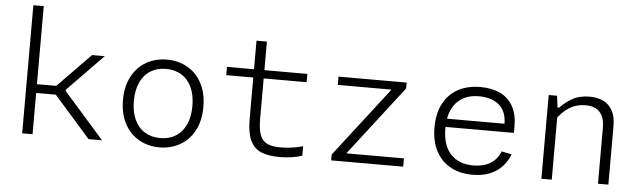

<svg xmlns="http://www.w3.org/2000/svg" viewBox="-48 -947 3817 1142"><g transform="rotate(5 1860.0 -376.5)"><path d="M110 0V-765H172V0ZM317 -299 264.5 -275.5 483.5 -500H559.5L345.5 -280.5V-274L587 0H506.5L276 -261.5L313 -246.5H150V-299Z M930 12Q862.5 12 808 -18.8Q753.5 -49.5 721.8 -108.8Q690 -168 690 -250Q690 -332 721.8 -391.2Q753.5 -450.5 808 -481.2Q862.5 -512 930 -512Q997.5 -512 1052.2 -481.2Q1107 -450.5 1138.5 -391.5Q1170 -332.5 1170 -250Q1170 -167.5 1138.5 -108.5Q1107 -49.5 1052.2 -18.8Q997.5 12 930 12ZM930 -456.5Q877.5 -456.5 838 -432.5Q798.5 -408.5 776.8 -362Q755 -315.5 755 -250Q755 -184.5 776.8 -138Q798.5 -91.5 838 -67.5Q877.5 -43.5 930 -43.5Q982.5 -43.5 1021.8 -67.5Q1061 -91.5 1082.8 -138Q1104.5 -184.5 1104.5 -250Q1104.5 -315.5 1082.8 -362Q1061 -408.5 1021.8 -432.5Q982.5 -456.5 930 -456.5Z M1769 -500V-450.5H1289V-500H1469H1483.5ZM1450.5 -201.5V-670.5H1512.5V-209.5Q1512.5 -146.5 1525.8 -112.2Q1539 -78 1568.5 -64.2Q1598 -50.5 1650.5 -50.5Q1713.5 -50.5 1781.5 -69V-12.5Q1752.5 -3 1718 2Q1683.5 7 1650.5 7Q1579 7.5 1535.8 -11.5Q1492.5 -30.5 1471.5 -76Q1450.5 -121.5 1450.5 -201.5Z M2362 -500V-465L2030 -35L2015 -49.5H2385V0H1955V-35L2287 -465L2308 -450.5H1955V-500Z M2801.5 -512Q2871.5 -512 2921.2 -487.8Q2971 -463.5 2997.2 -415.5Q3023.5 -367.5 3023.5 -298V-257.5H2594.5V-307H2991L2963 -283V-304.5Q2963 -381 2918 -418.8Q2873 -456.5 2799 -456.5Q2710.5 -456.5 2662.8 -402Q2615 -347.5 2615 -250Q2615 -148 2663.8 -95.8Q2712.5 -43.5 2800 -43.5Q2859 -43.5 2899.8 -67.8Q2940.5 -92 2961 -141.5L3021 -129Q3004.5 -86.5 2975.2 -55Q2946 -23.5 2902 -5.8Q2858 12 2800 12Q2724.5 12 2668.2 -18.5Q2612 -49 2581 -107.8Q2550 -166.5 2550 -250Q2550 -331.5 2580.5 -390.5Q2611 -449.5 2667.8 -480.8Q2724.5 -512 2801.5 -512Z M3272 0H3210V-500H3260L3270 -420H3272ZM3548 0V-333.5Q3548 -380.5 3532.8 -408.2Q3517.5 -436 3492.2 -447.2Q3467 -458.5 3434.5 -458.5Q3378.5 -458.5 3334.8 -430.2Q3291 -402 3258 -351V-430.5H3278Q3310.5 -465 3352.2 -488.2Q3394 -511.5 3454.5 -511.5Q3501.5 -511.5 3536.2 -494.5Q3571 -477.5 3590.5 -441.8Q3610 -406 3610 -351V0Z"/></g></svg>

Font: Monaspace Neon Var ExtraLight
Style: Regular
Weight: 200
Designer: Riley Cran and the Lettermatic Team
Version: Version 1.200 (Monaspace Neon Var)